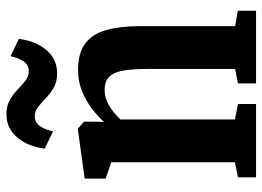

<svg xmlns="http://www.w3.org/2000/svg" viewBox="-132 -702 833 610"><g transform="rotate(-90 285.0 -396.5)"><path d="M75 -67V-460L23 -478V-544.5L178 -566H182L204 -546.5V-508L203 -483Q221 -503 245.8 -521.8Q270.5 -540.5 301.2 -553Q332 -565.5 368 -565.5Q422.5 -565.5 453 -542.2Q483.5 -519 495.5 -474.5Q507.5 -430 507.5 -367V-66.5L556.5 -58V0H325.5V-57.5L371.5 -66.5V-340Q371.5 -385.5 367 -417Q362.5 -448.5 348.2 -464.8Q334 -481 304.5 -481Q284.5 -481 267.5 -473.2Q250.5 -465.5 236.2 -454Q222 -442.5 211 -431V-67L260 -57.5V0H27V-57.5ZM118 -671.5Q125.5 -725.5 154.2 -759.2Q183 -793 227.5 -793Q254.5 -793 273.2 -782.2Q292 -771.5 306.2 -757.5Q320.5 -743.5 334 -732.8Q347.5 -722 364 -722Q384 -722 395.2 -738Q406.5 -754 412 -780L467 -753.5Q460 -699.5 431.2 -665.8Q402.5 -632 357.5 -632Q330.5 -632 312 -642.8Q293.5 -653.5 279 -667.5Q264.5 -681.5 251 -692.2Q237.5 -703 221.5 -703Q201.5 -703 190.2 -687Q179 -671 173 -645Z"/></g></svg>

Font: Merriweather 24pt SemiCondensed
Style: Bold
Weight: 700
Width: 4
Designer: Eben Sorkin
Foundry: Eben Sorkin
Version: Version 2.100